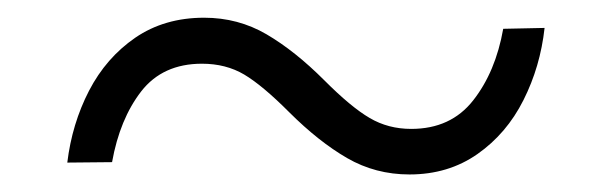

<svg xmlns="http://www.w3.org/2000/svg" viewBox="-20 -406 705 220"><path d="M604 -374Q599.1 -329.6 579.8 -291.3Q560.5 -252.9 527.1 -229.5Q493.7 -206.1 449.2 -206.1Q410.2 -206.1 377.7 -224.9Q345.2 -243.7 311.5 -277.3Q280.8 -308.1 259.8 -320.6Q238.8 -333 211.4 -333Q166.5 -333 141.8 -301.3Q117.2 -269.5 108.4 -220.2L57.1 -219.7Q62.5 -264.2 82 -302Q101.6 -339.8 135 -362.8Q168.5 -385.7 213.9 -385.7Q252.9 -385.7 285.4 -366.7Q317.9 -347.7 351.6 -314Q382.3 -283.2 403.6 -270.8Q424.8 -258.3 451.2 -258.3Q496.6 -258.3 522.2 -291Q547.9 -323.7 556.6 -373Z"/></svg>

Font: Mardoto Light
Style: Italic
Weight: 300
Italic angle: -12°
Designer: Christian Robertson, Vahan Hovhannisyan
Foundry: Google
Version: Version 1.000